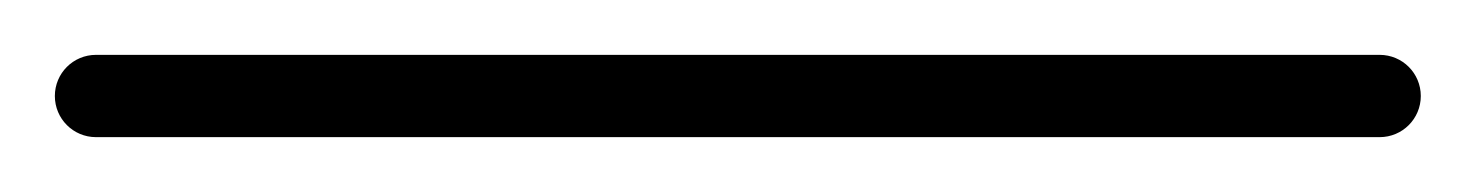

<svg xmlns="http://www.w3.org/2000/svg" viewBox="-35 -35 538 70"><path d="M0 -15C-8.3 -15 -15 -8.3 -15 0C-15 8.3 -8.3 15 0 15C156 15 312 15 468 15C476.3 15 483 8.3 483 0C483 -8.3 476.3 -15 468 -15C312 -15 156 -15 0 -15Z"/></svg>

Font: FRB American Cursive Just Baseline
Style: Italic
Weight: 400
Italic angle: -25°
Version: Version 2.0;Modular Font Editor K font №1